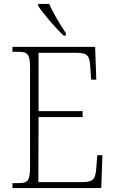

<svg xmlns="http://www.w3.org/2000/svg" viewBox="-20 -951 584 971"><path d="M302 -771H313V-784C287 -822 248 -886 229 -931H173V-921C196 -886 262 -807 302 -771ZM43 0H492L498 -166H472L467 -102C463 -48 454 -30 397 -30H174L175 -359H398V-389H175V-684H368C425 -684 434 -667 437 -606L441 -548H467L461 -714H43V-689H72C120 -689 132 -679 132 -605V-108C132 -35 120 -25 72 -25H43Z"/></svg>

Font: Noto Serif Thai SemiCondensed ExtraLight
Style: Regular
Weight: 200
Width: 4
Designer: Monotype Design Team
Foundry: Monotype Imaging Inc.
Version: Version 2.002